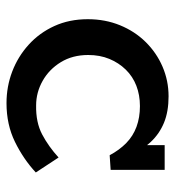

<svg xmlns="http://www.w3.org/2000/svg" viewBox="6 -529 538 590"><g transform="rotate(90 275.0 -234.0)"><path d="M297 15Q246 15 200 -2.5Q154 -20 117.5 -53Q81 -86 60 -132Q39 -178 39 -235Q39 -288 57.5 -333.5Q76 -379 109 -412.5Q142 -446 185 -464.5Q228 -483 276 -483Q323 -483 357 -469Q391 -455 416 -428.5Q441 -402 459 -365L426 -372V-471H502V-305L457 -302Q441 -332 419.5 -353Q398 -374 369.5 -384.5Q341 -395 306 -395Q272 -395 243.5 -384Q215 -373 194 -351.5Q173 -330 161 -301Q149 -272 149 -236Q149 -188 171 -152Q193 -116 228.5 -96Q264 -76 304 -76Q356 -75 393 -94.5Q430 -114 464 -145L510 -75Q469 -37 416 -11Q363 15 297 15Z"/></g></svg>

Font: BioRhyme Medium
Style: Regular
Weight: 500
Designer: Aoife Mooney
Foundry: Aoife Mooney Type
Version: Version 1.600;gftools[0.9.33]